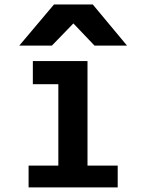

<svg xmlns="http://www.w3.org/2000/svg" viewBox="-20 -816 640 836"><path d="M123 -550H361V-95H492.5V0H104.5V-95H234V-168V-449.5H123ZM215 -796.5H384L533 -617.5H391.5L299.5 -714L206 -617.5H64Z"/></svg>

Font: JuliaMono ExtraBold
Style: Regular
Weight: 800
Monospace: yes
Designer: cormullion
Foundry: corm
Version: Version 0.055; ttfautohint (v1.8.4)